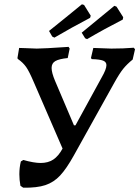

<svg xmlns="http://www.w3.org/2000/svg" viewBox="-20 -865 648 893"><path d="M608 -636 597 -588Q571 -567 553.5 -545.5Q536 -524 511 -479L324 -143Q289 -80 259.5 -48.5Q230 -17 191 -4Q152 9 88 8L75 -1Q70 -29 70 -54Q70 -86 77 -114L88 -121Q138 -107 169 -107Q204 -107 228 -123Q252 -139 271 -174L138 -481Q116 -533 101.5 -553.5Q87 -574 64 -590L61 -594L69 -642L100 -641Q138 -639 151 -639Q182 -639 299 -647L304 -639L295 -595Q255 -591 237.5 -581Q220 -571 220 -549Q220 -527 236 -489L324 -282H331L453 -505Q475 -543 475 -562Q475 -577 459.5 -583Q444 -589 407 -590L403 -595L414 -642L498 -639Q555 -639 602 -643ZM233 -690 223 -695 208 -721Q277 -776 361 -845L371 -842L402 -792L399 -782Q313 -737 233 -690ZM385 -683 376 -687 360 -713Q429 -769 512 -838L522 -834L553 -785L551 -774Q465 -730 385 -683Z"/></svg>

Font: Alegreya Medium
Style: Italic
Weight: 500
Italic angle: -7°
Designer: Juan Pablo del Peral
Foundry: Huerta Tipografica
Version: Version 2.008; ttfautohint (v1.8)